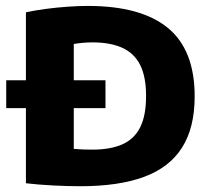

<svg xmlns="http://www.w3.org/2000/svg" viewBox="-20 -622 714 648"><path d="M1 -257V-351H336V-257ZM251.5 6.5Q208.5 6.5 159.8 4Q111 1.5 67.5 -3.5V-580.5Q98 -587 133.5 -591.8Q169 -596.5 205.8 -599.2Q242.5 -602 276.5 -602Q456 -602 546.5 -527.8Q637 -453.5 637 -297Q637 -190.5 594.2 -123.5Q551.5 -56.5 466 -25Q380.5 6.5 251.5 6.5ZM292 -117Q352.5 -117 392.8 -134.8Q433 -152.5 453 -192.2Q473 -232 473 -298Q473 -363.5 452.8 -403.2Q432.5 -443 392 -461Q351.5 -479 292 -479Q276.5 -479 259.5 -477.5Q242.5 -476 229 -473.5V-119.5Q245.5 -118 261 -117.5Q276.5 -117 292 -117Z"/></svg>

Font: Encode Sans SC Condensed Thin
Style: Bold
Weight: 700
Version: Version 3.002